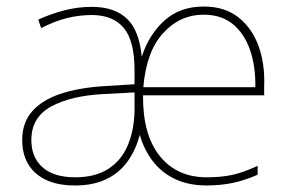

<svg xmlns="http://www.w3.org/2000/svg" viewBox="-20 -558 890 588"><path d="M604 -538Q668 -538 710 -505Q752 -472 772 -416.5Q792 -361 789 -291V-266H418Q417 -145 469.5 -80Q522 -15 613 -15Q656 -15 689.5 -22Q723 -29 769 -50V-23Q731 -6 693.5 2Q656 10 613 10Q557 10 515.5 -10Q474 -30 447.5 -65Q421 -100 408 -145Q396 -99 371 -64Q346 -29 306 -9.5Q266 10 210 10Q156 10 120 -7.5Q84 -25 66 -56Q48 -87 48 -129Q48 -182 78 -216.5Q108 -251 163.5 -270Q219 -289 296 -294L392 -300V-343Q392 -433 359 -472.5Q326 -512 261 -512Q224 -512 186.5 -503Q149 -494 106 -472L97 -498Q137 -516 178 -526.5Q219 -537 261 -537Q331 -537 369 -500.5Q407 -464 414 -384Q436 -452 483.5 -495Q531 -538 604 -538ZM298 -270Q198 -265 137 -232Q76 -199 76 -129Q76 -76 110.5 -45.5Q145 -15 210 -15Q272 -15 312 -41Q352 -67 371.5 -113.5Q391 -160 392 -220V-275ZM604 -513Q531 -513 479.5 -456.5Q428 -400 419 -291H762Q763 -357 745 -407Q727 -457 692 -485Q657 -513 604 -513Z"/></svg>

Font: Noto Sans Thai Thin
Style: Regular
Weight: 250
Designer: Monotype Design Team
Foundry: Monotype Imaging Inc.
Version: Version 2.001